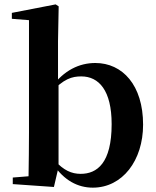

<svg xmlns="http://www.w3.org/2000/svg" viewBox="-20 -839 712 875"><path d="M38.2 0 225.7 13.1 246.8 -77.4V-454.7L244.4 -464.7V-650.9L247.4 -810L233.6 -819L34 -780.3V-753.3L112.1 -747.1V-234.8C112.1 -178.6 111.1 -93.6 110.1 -35.7L38.2 -29.9ZM403 16.2C537.8 16.2 632.1 -107.2 632.1 -270.9C632.1 -450.8 538.4 -551.9 414.4 -551.9C340.7 -551.9 271.4 -518.3 215.7 -442.5H196.2L209.1 -413.5C269.7 -481 308.9 -490.8 350.4 -490.8C430.5 -490.8 488.8 -427.2 488.8 -273.3C488.8 -95.5 422.2 -46.7 347.6 -46.7C306 -46.7 269.8 -62.9 230.6 -106.4L212.3 -89.4H223.3C271.7 -17.1 334.5 16.2 403 16.2Z"/></svg>

Font: Source Han Serif CN VF
Style: Regular
Weight: 250
Designer: Ryoko NISHIZUKA 西塚涼子 (kana & ideographs); Frank Grießhammer (Latin, Greek & Cyrillic); Wenlong ZHANG 张文龙 (bopomofo); San
Foundry: Adobe
Version: Version 2.002;hotconv 1.1.0;makeotfexe 2.6.0